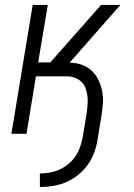

<svg xmlns="http://www.w3.org/2000/svg" viewBox="-20 -540 540 775"><path d="M141 215V160Q161 160 181 156.5Q201 153 220 144.5Q239 136 256 122Q273 108 285 90Q297 72 303.5 52.5Q310 33 314 13L330 -84Q332 -101 333.5 -118Q335 -135 333 -151.5Q331 -168 325.5 -183.5Q320 -199 308.5 -210Q297 -221 281.5 -226.5Q266 -232 249 -232H125L87 0H26L112 -520H173L134 -288H183L388 -520H466L413 -460L261 -287Q286 -287 309 -279Q332 -271 349 -255.5Q366 -240 376.5 -219Q387 -198 392 -174Q397 -150 395.5 -125Q394 -100 390 -75L374 22Q370 49 360.5 75Q351 101 334.5 124.5Q318 148 295.5 166Q273 184 247.5 195Q222 206 194.5 210.5Q167 215 141 215Z"/></svg>

Font: Iosevka Curly Light
Style: Italic
Weight: 300
Italic angle: -9°
Monospace: yes
Designer: Belleve Invis
Foundry: Belleve Invis
Version: Version 22.1.2; ttfautohint (v1.8.4)